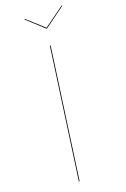

<svg xmlns="http://www.w3.org/2000/svg" viewBox="-161 -899 624 950"><g transform="rotate(-20 150.5 -423.5)"><path d="M84 0H80L175 -680H179ZM301 -845 191 -765H188L101 -845L104 -847L190 -769L298 -847Z"/></g></svg>

Font: Fira Sans Condensed Four
Style: Italic
Weight: 100
Width: 3
Italic angle: -8°
Designer: bBox Type GmbH & Carrois Corporate GbR & Edenspiekermann AG
Foundry: bBox Type GmbH & Carrois Corporate GbR & Edenspiekermann AG
Version: Version 4.301